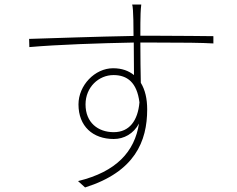

<svg xmlns="http://www.w3.org/2000/svg" viewBox="-20 -795 1040 844"><path d="M597 -638C597 -678 597 -713 598 -736C598 -745 600 -768 601 -775H561C567 -761 567 -653 567 -637C401 -634 211 -627 108 -624L109 -588C235 -599 416 -605 568 -608C568 -552 569 -494 569 -465C545 -484 516 -495 477 -495C397 -495 325 -420 325 -336C325 -240 388 -184 480 -184C525 -184 567 -207 591 -252C572 -129 492 -40 323 1L354 29C573 -40 627 -174 627 -314C627 -361 618 -400 599 -431C598 -478 597 -544 597 -608H646C790 -608 869 -607 918 -604V-636C879 -636 786 -638 645 -638ZM480 -214C411 -214 356 -256 356 -336C356 -412 414 -465 479 -465C539 -465 582 -433 593 -345C586 -265 549 -214 480 -214Z"/></svg>

Font: SSpoqa Han Sans Neo Thin
Style: Regular
Weight: 100
Designer: [Spoqa Han Sans Neo] Dong-huui Kim  Younghwa Kang  Yujin Lee  [Noto Sans] Ryoko NISHIZUKA  (kana & ideographs); Paul D. 
Foundry: Spoqa (http://www.spoqa-han-sans.com)
Version: Version 1.000